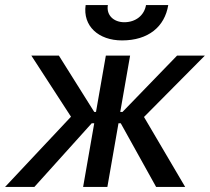

<svg xmlns="http://www.w3.org/2000/svg" viewBox="-58 -740 831 760"><path d="M-38 0H78L305 -252H315L271 0H367L411 -252H420L560 0H675L512 -277L753 -520H643L427 -297H418L457 -520H361L322 -297H315L175 -520H66L223 -278ZM425 -580C529 -580 594 -634 608 -720H520C513 -679 479 -652 434 -652C392 -652 362 -680 369 -720H281C269 -637 332 -580 425 -580Z"/></svg>

Font: Fixel Display Medium
Style: Italic
Weight: 500
Italic angle: -10°
Designer: AlfaBravo + MacPaw
Foundry: Kyrylo Tkachov, Marchela Mozhyna, Serhii Makarenko, Maria Weinstein, Zakhar Kryvoshyya
Version: Version 1.210;Glyphs 3.2 (3217)